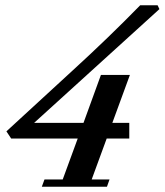

<svg xmlns="http://www.w3.org/2000/svg" viewBox="-20 -711 627 731"><path d="M139.2 0 149.4 -27.8H218.8L275.9 -183.6H22.5L4.4 -210.9L257.8 -443.8Q393.6 -567.9 513.7 -690.9H580.1L586.9 -676.3L109.9 -243.2H297.9L364.3 -425.8H474.6L407.7 -243.2H472.2V-183.6H386.2L329.1 -27.8H397L387.2 0Z"/></svg>

Font: Elstob 14pt
Style: Bold Italic
Weight: 700
Italic angle: -20°
Designer: Peter S. Baker
Version: Version 1.015